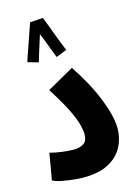

<svg xmlns="http://www.w3.org/2000/svg" viewBox="-125 -896 703 971"><g transform="rotate(-15 227.0 -410.5)"><path d="M30 -21 54 -160Q82 -152 117.5 -147.5Q153 -143 175 -143Q210 -143 230 -156.5Q250 -170 250 -204Q250 -224 242 -255.5Q234 -287 209.5 -337.5Q185 -388 135 -466L275 -545Q345 -440 382 -346Q419 -252 419 -190Q419 -139 396 -94.5Q373 -50 322.5 -22Q272 6 189 6Q168 6 138.5 3Q109 0 79.5 -5.5Q50 -11 30 -21ZM198 -827Q205 -812 214 -787.5Q223 -763 233.5 -735Q244 -707 254 -681.5Q264 -656 271 -640L215 -618Q210 -629 201.5 -652.5Q193 -676 182.5 -703Q172 -730 163 -752Q155 -726 146 -697.5Q137 -669 130 -646.5Q123 -624 121 -615L65 -631Q68 -643 77 -668.5Q86 -694 96.5 -724Q107 -754 116 -780.5Q125 -807 130 -821V-822Z"/></g></svg>

Font: Noto Sans Arabic ExtCond ExtBd
Style: Regular
Weight: 800
Width: 2
Designer: Monotype Design Team, Nadine Chahine, Nizar Qandah and Khaled Hosny
Foundry: Monotype Imaging Inc.
Version: Version 2.012; ttfautohint (v1.8.4.7-5d5b)